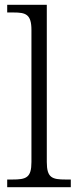

<svg xmlns="http://www.w3.org/2000/svg" viewBox="-20 -780 325 800"><path d="M10 0H275V-32H254C197 -32 175 -39 175 -105V-760H10V-728H36C87 -728 111 -721 111 -655V-105C111 -39 89 -32 31 -32H10Z"/></svg>

Font: Noto Serif Ethiopic Light
Style: Regular
Weight: 300
Designer: Monotype Design Team
Foundry: Monotype Imaging Inc.
Version: Version 2.102